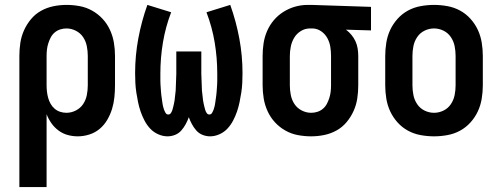

<svg xmlns="http://www.w3.org/2000/svg" viewBox="-20 -548 2040 783"><path d="M59 215V-320Q59 -347 63 -373.5Q67 -400 78 -424.5Q89 -449 106.5 -470Q124 -491 147.5 -504Q171 -517 197.5 -522.5Q224 -528 251 -528Q278 -528 305 -523Q332 -518 356 -504.5Q380 -491 398.5 -471Q417 -451 428.5 -426Q440 -401 444.5 -374Q449 -347 449 -320V-200Q449 -176 446.5 -151.5Q444 -127 437 -104Q430 -81 417.5 -59.5Q405 -38 386.5 -22.5Q368 -7 344.5 0.5Q321 8 297 8Q276 8 256 2.5Q236 -3 219 -15.5Q202 -28 190 -45Q178 -62 170 -82V215ZM251 -88Q271 -88 289.5 -97.5Q308 -107 319 -123.5Q330 -140 334 -160Q338 -180 338 -200V-320Q338 -340 334 -360Q330 -380 319 -396.5Q308 -413 289.5 -422.5Q271 -432 251 -432Q238 -432 225.5 -428Q213 -424 203 -415.5Q193 -407 187 -395.5Q181 -384 177 -371.5Q173 -359 171.5 -346Q170 -333 170 -320V-200Q170 -187 171.5 -174Q173 -161 176.5 -148.5Q180 -136 186.5 -124.5Q193 -113 203 -104.5Q213 -96 225.5 -92Q238 -88 251 -88Z M837 8Q821 8 806 2Q791 -4 780.5 -16Q770 -28 762.5 -42Q755 -56 750 -70Q745 -56 737.5 -42Q730 -28 719.5 -16Q709 -4 694 2Q679 8 663 8Q644 8 625 -0.5Q606 -9 592.5 -23.5Q579 -38 569.5 -56Q560 -74 553.5 -93Q547 -112 543 -131.5Q539 -151 536 -170.5Q533 -190 532 -210Q531 -230 531 -250Q531 -321 544 -391Q557 -461 581 -528L678 -498Q655 -438 644.5 -375Q634 -312 634 -248Q634 -241 634 -233.5Q634 -226 634 -218.5Q634 -211 634.5 -203.5Q635 -196 635.5 -189Q636 -182 636.5 -174.5Q637 -167 638 -159.5Q639 -152 640 -145Q641 -138 642 -130.5Q643 -123 644.5 -116Q646 -109 648.5 -102Q651 -95 655 -88Q659 -81 666 -81Q673 -81 677 -87Q681 -93 683 -99.5Q685 -106 686.5 -112.5Q688 -119 689.5 -125.5Q691 -132 692 -139Q693 -146 693.5 -152.5Q694 -159 695 -165.5Q696 -172 696.5 -179Q697 -186 697 -192.5Q697 -199 697.5 -206Q698 -213 698 -219.5Q698 -226 698.5 -233Q699 -240 699 -246.5Q699 -253 699 -260V-338H801V-260Q801 -253 801 -246.5Q801 -240 801.5 -233Q802 -226 802 -219.5Q802 -213 802.5 -206Q803 -199 803 -192.5Q803 -186 803.5 -179Q804 -172 805 -165.5Q806 -159 806.5 -152.5Q807 -146 808 -139Q809 -132 810.5 -125.5Q812 -119 813.5 -112.5Q815 -106 817 -99.5Q819 -93 823 -87Q827 -81 834 -81Q841 -81 845 -88Q849 -95 851.5 -102Q854 -109 855.5 -116Q857 -123 858 -130.5Q859 -138 860 -145Q861 -152 862 -159.5Q863 -167 863.5 -174.5Q864 -182 864.5 -189Q865 -196 865.5 -203.5Q866 -211 866 -218.5Q866 -226 866 -233.5Q866 -241 866 -248Q866 -312 855.5 -375Q845 -438 822 -498L919 -528Q943 -461 956 -391Q969 -321 969 -250Q969 -230 968 -210Q967 -190 964 -170.5Q961 -151 957 -131.5Q953 -112 946.5 -93Q940 -74 930.5 -56Q921 -38 907.5 -23.5Q894 -9 875 -0.5Q856 8 837 8Z M1249 8Q1222 8 1195 3Q1168 -2 1144 -15.5Q1120 -29 1101.5 -49Q1083 -69 1071.5 -94Q1060 -119 1055.5 -146Q1051 -173 1051 -200V-320Q1051 -346 1055 -372Q1059 -398 1069.5 -422Q1080 -446 1097 -466Q1114 -486 1136.5 -500Q1159 -514 1184 -521Q1209 -528 1235 -528H1250L1493 -520V-424L1391 -427Q1403 -418 1413 -406Q1423 -394 1429.5 -380Q1436 -366 1438.5 -350.5Q1441 -335 1441 -320V-200Q1441 -173 1437 -146.5Q1433 -120 1422 -95.5Q1411 -71 1393.5 -50Q1376 -29 1352.5 -16Q1329 -3 1302.5 2.5Q1276 8 1249 8ZM1249 -88Q1262 -88 1274.5 -92Q1287 -96 1297 -104.5Q1307 -113 1313 -124.5Q1319 -136 1323 -148.5Q1327 -161 1328.5 -174Q1330 -187 1330 -200V-320Q1330 -339 1327 -357.5Q1324 -376 1315 -392.5Q1306 -409 1290.5 -420Q1275 -431 1256 -432H1244Q1224 -432 1207 -421.5Q1190 -411 1180 -394.5Q1170 -378 1166 -358.5Q1162 -339 1162 -320V-200Q1162 -180 1166 -160Q1170 -140 1181 -123.5Q1192 -107 1210.5 -97.5Q1229 -88 1249 -88Z M1750 8Q1723 8 1695.5 3Q1668 -2 1644 -15Q1620 -28 1601.5 -48.5Q1583 -69 1571.5 -93.5Q1560 -118 1555.5 -145.5Q1551 -173 1551 -200V-320Q1551 -347 1555.5 -374.5Q1560 -402 1571.5 -426.5Q1583 -451 1601.5 -471.5Q1620 -492 1644 -505Q1668 -518 1695.5 -523Q1723 -528 1750 -528Q1777 -528 1804.5 -523Q1832 -518 1856 -505Q1880 -492 1898.5 -471.5Q1917 -451 1928.5 -426.5Q1940 -402 1944.5 -374.5Q1949 -347 1949 -320V-200Q1949 -173 1944.5 -145.5Q1940 -118 1928.5 -93.5Q1917 -69 1898.5 -48.5Q1880 -28 1856 -15Q1832 -2 1804.5 3Q1777 8 1750 8ZM1750 -88Q1770 -88 1788.5 -97Q1807 -106 1818.5 -123Q1830 -140 1834 -160Q1838 -180 1838 -200V-320Q1838 -340 1834 -360Q1830 -380 1818.5 -397Q1807 -414 1788.5 -423Q1770 -432 1750 -432Q1730 -432 1711.5 -423Q1693 -414 1681.5 -397Q1670 -380 1666 -360Q1662 -340 1662 -320V-200Q1662 -180 1666 -160Q1670 -140 1681.5 -123Q1693 -106 1711.5 -97Q1730 -88 1750 -88Z"/></svg>

Font: Iosevka SS18
Style: Bold
Weight: 700
Monospace: yes
Designer: Belleve Invis
Foundry: Belleve Invis
Version: Version 25.1.1; ttfautohint (v1.8.4)